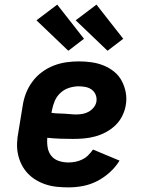

<svg xmlns="http://www.w3.org/2000/svg" viewBox="-20 -804 640 832"><path d="M277 8Q252 8 227 5.5Q202 3 179 -4.5Q156 -12 136 -24Q116 -36 100 -53Q84 -70 73.5 -91Q63 -112 58 -135.5Q53 -159 54 -184Q55 -209 60 -234L78 -344Q82 -372 92 -398.5Q102 -425 119.5 -449Q137 -473 161 -491Q185 -509 212 -519.5Q239 -530 266.5 -534Q294 -538 322 -538Q350 -538 377.5 -534Q405 -530 429.5 -520Q454 -510 474.5 -493.5Q495 -477 507.5 -453.5Q520 -430 525 -403Q530 -376 525 -348Q521 -324 509.5 -301Q498 -278 479.5 -260.5Q461 -243 438.5 -231Q416 -219 391.5 -212.5Q367 -206 343.5 -204Q320 -202 296 -202Q268 -202 240.5 -203Q213 -204 185 -207Q183 -186 186.5 -165Q190 -144 202.5 -128.5Q215 -113 235 -106.5Q255 -100 277 -100Q292 -100 307 -103Q322 -106 336.5 -113Q351 -120 362.5 -131.5Q374 -143 383 -156L498 -108Q481 -80 455.5 -57Q430 -34 400.5 -19Q371 -4 339.5 2Q308 8 277 8ZM310 -308Q324 -308 338 -310.5Q352 -313 364.5 -320Q377 -327 386.5 -339Q396 -351 398 -365Q400 -380 394.5 -393.5Q389 -407 377.5 -415.5Q366 -424 351 -427Q336 -430 321 -430Q301 -430 280 -423.5Q259 -417 242.5 -402Q226 -387 217.5 -367Q209 -347 205 -326L203 -315Q216 -313 229.5 -312.5Q243 -312 256.5 -311.5Q270 -311 283.5 -309.5Q297 -308 310 -308ZM446 -584 308 -716 398 -784 514 -636ZM276 -584 138 -716 228 -784 344 -636Z"/></svg>

Font: Iosevka Slab XBdEx
Style: Italic
Weight: 800
Width: 7
Italic angle: -9°
Monospace: yes
Designer: Belleve Invis
Foundry: Belleve Invis
Version: Version 11.1.1; ttfautohint (v1.8.3)